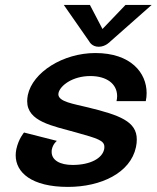

<svg xmlns="http://www.w3.org/2000/svg" viewBox="-20 -728 624 765"><path d="M388.3 -612.5 338.3 -708.3H234.2L335.8 -562.5C335.8 -562.5 345.8 -541.7 373.3 -541.7C400.8 -541.7 419.2 -562.5 419.2 -562.5L584.2 -708.3H480ZM360 -516.7C230.8 -516.7 110 -440 90.8 -349.2C89.2 -340 88.3 -332.5 88.3 -325C88.3 -243.3 189.2 -226.7 284.2 -200C367.5 -176.7 395.8 -168.3 395.8 -143.3C395.8 -140 395.8 -136.7 395 -133.3C387.5 -97.5 340.8 -70.8 269.2 -70.8C218.3 -70.8 185.8 -90 185.8 -122.5C185.8 -125.8 185.8 -129.2 186.7 -133.3C191.7 -155.8 206.7 -166.7 206.7 -166.7L75.8 -200C75.8 -200 54.2 -175.8 45 -133.3C43.3 -125 42.5 -116.7 42.5 -109.2C42.5 -40.8 105.8 16.7 250.8 16.7C382.5 16.7 500 -39.2 521.7 -141.7C524.2 -152.5 525 -163.3 525 -172.5C525 -244.2 456.7 -269.2 330.8 -300C273.3 -314.2 212.5 -322.5 212.5 -352.5C212.5 -355 213.3 -356.7 213.3 -358.3C220 -386.7 268.3 -425 340 -425C405.8 -425 446.7 -393.3 446.7 -345C446.7 -338.3 445.8 -331.7 444.2 -325H560.8C563.3 -335.8 564.2 -346.7 564.2 -357.5C564.2 -437.5 501.7 -516.7 360 -516.7Z"/></svg>

Font: BoonHome
Style: Bold Oblique
Weight: 700
Italic angle: -12°
Designer: Sungsit Sawaiwan
Foundry: Sungsit Sawaiwan
Version: Version 0.2